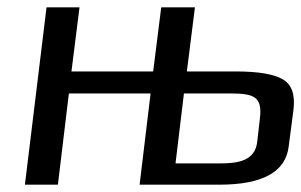

<svg xmlns="http://www.w3.org/2000/svg" viewBox="-20 -504 822 524"><path d="M579 0C697 0 760 -35 768 -105L781 -205C786 -246 776 -274 751 -288C726 -302 684 -309 624 -309H490L512 -484H420L398 -309H175L197 -484H107L48 0H138L168 -249H391L361 0ZM580 -58H459L482 -249H605C674 -249 697 -241 689 -178L682 -117C676 -65 630 -58 580 -58Z"/></svg>

Font: Gamestation Display
Style: Italic
Weight: 400
Designer: Jonas Hecksher
Foundry: Jonas Hecksher, Playtypeª, e-types AS
Version: Version 1.003